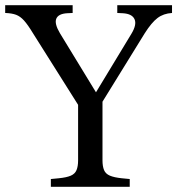

<svg xmlns="http://www.w3.org/2000/svg" viewBox="-22 -720 688 740"><path d="M174 0V-30L205 -33Q235 -36 251 -43Q267 -50 273 -64.5Q279 -79 279 -102V-316L105 -592Q85 -625 70.5 -641Q56 -657 40 -663Q24 -669 -2 -670V-700H258V-670L237 -669Q203 -667 195 -648Q187 -629 209 -592L367 -333H329L484 -589Q506 -625 496.5 -646Q487 -667 451 -669L430 -670V-700H641V-670Q608 -668 585 -650.5Q562 -633 536 -592L373 -328V-102Q373 -79 379 -64.5Q385 -50 401.5 -43Q418 -36 447 -33L478 -30V0Z"/></svg>

Font: Hedvig Letters Serif 24pt 24pt
Style: Regular
Weight: 400
Version: Version 1.000